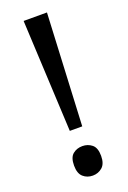

<svg xmlns="http://www.w3.org/2000/svg" viewBox="-142 -764 553 827"><g transform="rotate(-20 134.5 -350.0)"><path d="M163 -201H106L81 -714H188ZM72 -54Q72 -91 90 -106Q108 -121 134 -121Q159 -121 177.5 -106Q196 -91 196 -54Q196 -18 177.5 -2Q159 14 134 14Q108 14 90 -2Q72 -18 72 -54Z"/></g></svg>

Font: Noto Sans
Style: Regular
Weight: 400
Designer: Monotype Design Team
Foundry: Monotype Imaging Inc.
Version: Version 2.007